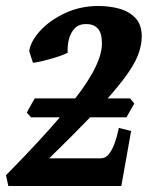

<svg xmlns="http://www.w3.org/2000/svg" viewBox="-25 -623 518 643"><path d="M414.1 -184.1 381.3 0H2.9L-4.9 -36.1Q111.3 -154.3 181.9 -237.5Q252.4 -320.8 284.4 -378.4Q316.4 -436 316.4 -477.1Q316.4 -512.2 302.7 -527.3Q289.1 -542.5 263.2 -542.5Q239.3 -542.5 225.3 -528.1Q211.4 -513.7 205.8 -491.7Q200.2 -469.7 201.7 -446.3Q191.4 -440.4 168.7 -433.1Q146 -425.8 122.6 -419.9Q99.1 -414.1 85.4 -412.6L72.8 -451.7Q77.6 -485.4 110.1 -520.5Q142.6 -555.7 193.6 -579.3Q244.6 -603 304.2 -603Q341.8 -603 375 -593.8Q408.2 -584.5 429 -562.3Q449.7 -540 449.7 -501Q449.7 -470.7 436.8 -437.5Q423.8 -404.3 390.1 -359.4Q356.4 -314.5 295.7 -250Q234.9 -185.5 139.6 -92.8H313Q329.1 -92.8 340.6 -108.2Q352.1 -123.5 359.1 -143.8Q366.2 -164.1 369.6 -179.4Q373 -194.8 373 -194.8ZM424.8 -276.4 398.4 -230H79.1L64.9 -245.6Q68.4 -253.4 77.6 -269.5Q86.9 -285.6 91.3 -293.5H410.6Z"/></svg>

Font: Gentium Book Plus
Style: Bold Italic
Weight: 700
Italic angle: -8°
Designer: Victor Gaultney, Annie Olsen, Iska Routamaa, Becca Hirsbrunner
Foundry: SIL International
Version: Version 6.101